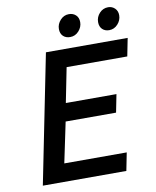

<svg xmlns="http://www.w3.org/2000/svg" viewBox="-90 -891 780 960"><g transform="rotate(-10 300.0 -411.0)"><path d="M49 0 180 -654H595L577 -563H269L234 -387H491L473 -296H217L174 -91H491L473 0ZM313 -708Q291 -708 277.5 -721Q264 -734 264 -757Q264 -782 282 -802Q300 -822 326 -822Q347 -822 361 -809Q375 -796 375 -773Q375 -748 357 -728Q339 -708 313 -708ZM511 -708Q490 -708 476.5 -721Q463 -734 463 -757Q463 -783 481 -802.5Q499 -822 525 -822Q545 -822 559 -808.5Q573 -795 573 -773Q573 -748 555 -728Q537 -708 511 -708Z"/></g></svg>

Font: TypoPRO Source Code Pro
Style: Italic
Weight: 600
Italic angle: -11°
Monospace: yes
Designer: Paul D. Hunt, Teo Tuominen
Foundry: Adobe Systems Incorporated
Version: Version 1.030;PS 1.0;hotconv 1.0.84;makeotf.lib2.5.63406